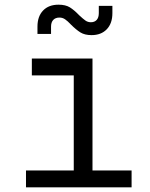

<svg xmlns="http://www.w3.org/2000/svg" viewBox="-20 -800 640 820"><path d="M542 0H91V-72H295V-478H116V-550H375V-72H542ZM283 -695Q269 -710 258 -717.5Q247 -725 234 -725Q217 -725 207.5 -715Q198 -705 198 -686V-655H140V-686Q140 -730 164 -755Q188 -780 230 -780Q260 -780 278.5 -768.5Q297 -757 318 -735Q334 -720 344.5 -712.5Q355 -705 368 -705Q384 -705 393 -715Q402 -725 402 -744V-775H460V-744Q460 -700 436 -675Q412 -650 371 -650Q342 -650 323.5 -661.5Q305 -673 283 -695Z"/></svg>

Font: JetBrains Mono Semi Light
Style: Regular
Weight: 350
Monospace: yes
Designer: Philipp Nurullin, Konstantin Bulenkov
Foundry: JetBrains
Version: 2.002